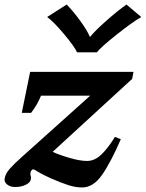

<svg xmlns="http://www.w3.org/2000/svg" viewBox="-34 -815 643 847"><path d="M174 -740 260 -795Q288 -767 320 -723Q352 -679 362 -653H364Q385 -679 434.5 -723Q484 -767 524 -795L589 -740Q551 -718 482 -663.5Q413 -609 393 -584H306Q295 -609 249 -664Q203 -719 174 -740ZM191 -28Q151 -46 134 -57Q117 -68 113 -68Q103 -68 100 -50V-46Q100 -43 102 -37.5Q104 -32 102 -24Q100 -10 80 0Q60 10 33 10Q11 10 -3 -1.5Q-17 -13 -13 -30Q-9 -50 9 -70.5Q27 -91 64 -124L364 -393H147Q131 -353 103 -317H62L99 -498H555L549 -467L198 -145Q232 -130 276 -117.5Q320 -105 350 -105Q384 -105 413.5 -133.5Q443 -162 473 -211L499 -201Q454 -97 415.5 -42.5Q377 12 328 12Q300 12 268.5 2Q237 -8 191 -28Z"/></svg>

Font: Trirong Black
Style: Italic
Weight: 900
Italic angle: -12°
Designer: Katatrad Team
Foundry: CadsonDemak
Version: Version 1.001